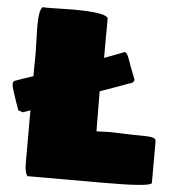

<svg xmlns="http://www.w3.org/2000/svg" viewBox="-91 -791 762 854"><g transform="rotate(5 289.5 -364.0)"><path d="M-31.2 -403.3 9.8 -418Q9.8 -418 50.8 -431.6V-453.1Q50.8 -466.8 51.3 -496.1Q51.8 -525.4 51.8 -541Q51.8 -552.2 50.3 -590.8Q48.8 -629.4 48.8 -652.3Q48.8 -732.4 66.4 -741.2Q71.3 -740.2 80.1 -740.2H95.7Q111.3 -740.2 144.8 -741.2Q178.2 -742.2 197.3 -742.2Q351.6 -742.2 357.4 -715.8Q357.4 -702.1 357.4 -686.8Q357.4 -671.4 357.2 -657.5Q356.9 -643.6 356.9 -627.9Q356.9 -612.3 356.9 -598.6Q356.9 -585 356.9 -569.3Q356.9 -553.7 356.9 -540L445.8 -573.7Q450.2 -573.7 454.1 -569.3Q458 -564.9 461.4 -557.1Q464.8 -549.3 467.5 -542Q470.2 -534.7 473.1 -526.1Q476.1 -517.6 477.5 -513.7L500 -455.6Q500 -450.7 496.8 -445.8Q493.7 -440.9 487.3 -439.5L350.1 -390.1L351.6 -211.9H362.3Q402.3 -213.9 418 -213.6Q433.6 -213.4 474.9 -211.7Q516.1 -210 554.7 -210Q586.9 -210 602.1 -206.3Q617.2 -202.6 617.2 -191.4V-3.9Q610.8 13.7 400.4 13.7H62.5Q50.8 -3.4 50.8 -41V-279.3L18.6 -267.6Q15.1 -269 7.8 -271Q0.5 -272.9 -2.9 -274.4L-17.6 -316.4Q-18.6 -320.3 -28.3 -348.6Q-38.1 -377 -38.1 -388.7Q-38.1 -400.4 -31.2 -403.3Z"/></g></svg>

Font: Bowlby One SC
Style: Regular
Weight: 400
Width: 1
Version: Version 1.2